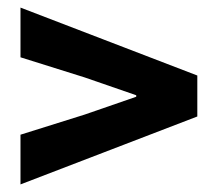

<svg xmlns="http://www.w3.org/2000/svg" viewBox="-20 -585 574 506"><path d="M34 -99V-230L203 -283L339 -330V-334L203 -381L34 -434V-565L500 -386V-278Z"/></svg>

Font: Source Sans 3 ExtraLight ExtraBold
Style: Regular
Weight: 800
Version: Version 3.052;hotconv 1.1.0;makeotfexe 2.6.0